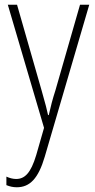

<svg xmlns="http://www.w3.org/2000/svg" viewBox="-20 -549 402 811"><path d="M13 -529 166 -9 133 106C110 183 84 207 48 207C34 207 20 203 7 197V233C22 239 35 242 51 242C106 242 142 205 169 113L357 -529H318L214 -167C202 -130 194 -99 186 -63H183C178 -86 173 -107 156 -166L52 -529Z"/></svg>

Font: Noto Sans Georgian Condensed ExtraLight
Style: Regular
Weight: 200
Width: 3
Designer: Monotype Design Team, Akaki Razmadze
Foundry: Google LLC
Version: Version 2.005